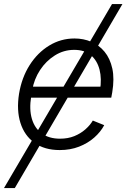

<svg xmlns="http://www.w3.org/2000/svg" viewBox="-51 -748 640 972"><path d="M568.8 -727.5 23.9 204.1H-30.8L516.1 -727.5ZM251.5 11.7Q174.3 11.7 123.5 -24.9Q72.8 -61.5 52.5 -125.7Q32.2 -189.9 45.4 -273.4Q59.1 -355.5 99.1 -418.5Q139.2 -481.4 198 -517.3Q256.8 -553.2 326.2 -553.2Q371.6 -553.2 410.9 -536.6Q450.2 -520 478.3 -486.1Q506.3 -452.1 517.6 -400.9Q528.8 -349.6 517.1 -279.8L512.2 -253.4H85.9L95.2 -309.1H487.8L455.1 -290Q464.8 -349.1 452.9 -395.5Q440.9 -441.9 408.9 -468.8Q377 -495.6 324.7 -495.6Q271.5 -495.6 226.6 -467.3Q181.6 -439 151.6 -393.1Q121.6 -347.2 112.3 -292.5L106.9 -259.8Q96.2 -194.3 110.4 -146.5Q124.5 -98.6 160.9 -72.3Q197.3 -45.9 252.9 -45.9Q293 -45.9 325 -58.8Q356.9 -71.8 380.9 -92.8Q404.8 -113.8 418.9 -137.7L476.6 -114.3Q458.5 -80.1 426 -51.5Q393.6 -22.9 349.4 -5.6Q305.2 11.7 251.5 11.7Z"/></svg>

Font: Inter Tight Light
Style: Italic
Weight: 300
Italic angle: -9.39999°
Designer: Rasmus Andersson
Foundry: rsms
Version: Version 3.004